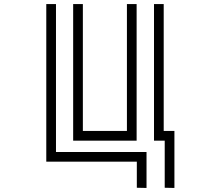

<svg xmlns="http://www.w3.org/2000/svg" viewBox="-20 -800 1040 950"><path d="M342 -780H390V-152H608V-780H656V-104H342ZM795 -104H742V-780H790V-152H843V130L795 129ZM657 0H209V-780H257V-48H705V130L657 129Z"/></svg>

Font: Train One
Style: Regular
Weight: 400
Designer: Fontworks Inc.
Foundry: Fontworks Inc.
Version: Version 1.100